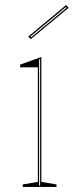

<svg xmlns="http://www.w3.org/2000/svg" viewBox="-20 -741 294 761"><path d="M70 0V-10L130 -20V-474H60V-485L144 -515V-20L204 -10V0ZM135 -5H139V-507L135 -505ZM102 -586 92 -596 242 -721 252 -710ZM100 -596 103 -593 244 -710 241 -713Z"/></svg>

Font: Kalnia Glaze Thin
Style: Regular
Weight: 100
Designer: Frida Medrano
Foundry: Frida Medrano
Version: Version 1.110